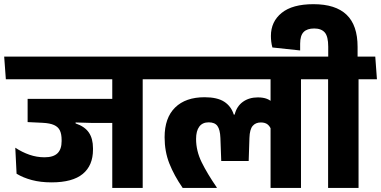

<svg xmlns="http://www.w3.org/2000/svg" viewBox="-44 -917 1859 937"><path d="M652.4 -568H503.9V0H652.4ZM473 -530.3H742.1L734.3 -640.8H465.2ZM692.1 -530.3 684.3 -640.8H-23.6L-15.5 -530.3ZM551.8 -434.5H90.8V-321.2L267.5 -321L406.5 -317H551.8ZM324.9 -353H90.8V-321.2L163.8 -317.7Q199.2 -316 219.6 -306.9Q240 -297.8 248.4 -280Q256.7 -262.2 256.7 -234.3V-228Q256.7 -188.6 236.6 -169Q216.4 -149.4 173.4 -149.4Q135.6 -149.4 99.7 -161.8Q63.8 -174.2 30.6 -196.2L36.9 -69.2Q69 -49.6 111.5 -38.3Q153.9 -27 207.8 -27Q310 -27 359.9 -68.2Q409.8 -109.3 409.8 -186.8V-193.7Q409.8 -240.7 389.6 -270.2Q369.4 -299.8 324.9 -314.7Z M1424.9 -568H1276.4V0H1424.9ZM1245.5 -530.3H1514.6L1506.5 -640.8H1237.4ZM703.1 -530.3H1463.7L1455.6 -640.8H695ZM954.6 -442.5Q861.7 -442.5 810.5 -392.2Q759.3 -341.9 759.3 -247Q759.3 -177.8 782.5 -119Q805.8 -60.2 847.4 0H1013.9V-2.2Q967.6 -69.5 940.2 -125.1Q912.9 -180.8 912.9 -238.8Q912.9 -278.1 928.5 -299Q944 -320 974.7 -320Q1004.3 -320 1017.2 -302.1Q1030.1 -284.2 1031.6 -243.9L1035.7 -131.4H1169.6L1173.3 -243.9Q1174.6 -285.4 1189 -302.4Q1203.3 -319.4 1229.1 -319.4Q1250.2 -319.4 1262.5 -309.3Q1274.8 -299.2 1280.6 -280.7L1288.3 -413.6Q1277 -427.5 1258.7 -434.6Q1240.5 -441.7 1214.3 -441.7Q1171.4 -441.7 1141.2 -419.9Q1111.1 -398.2 1101.2 -357.8H1096.9Q1084.3 -398.4 1050.3 -420.5Q1016.3 -442.5 954.6 -442.5Z M1705.8 0V-568H1557.2V0ZM1795.5 -530.3 1787.4 -640.8H1467.3L1475.5 -530.3ZM1485.8 -896.6Q1382.9 -896.6 1330.5 -854Q1278.1 -811.5 1278.1 -741.7Q1278.1 -727.8 1279.7 -714Q1281.3 -700.2 1285.3 -685.3L1420.8 -670.8V-703.9Q1420.8 -743.4 1437.8 -760.7Q1454.7 -778 1489.5 -778Q1523.9 -778 1540.9 -758.6Q1557.8 -739.2 1557.8 -689.2V-625.7H1701.1V-688.4Q1701.1 -793.7 1647.4 -845.1Q1593.6 -896.6 1485.8 -896.6Z"/></svg>

Font: Anek Devanagari Medium
Style: Regular
Weight: 500
Designer: Kailash Malviya (Devanagari) & Yesha Goshar (Latin)
Foundry: Ek Type
Version: Version 1.003